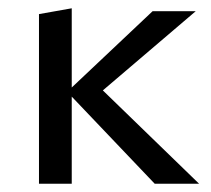

<svg xmlns="http://www.w3.org/2000/svg" viewBox="-20 -443 509 463"><path d="M353 0 153 -210V0H74V-409L153 -423V-232L348 -416H452L228 -225L460 0Z"/></svg>

Font: Ysabeau Infant Medium
Style: Regular
Weight: 500
Designer: Christian Thalmann (Catharsis Fonts)
Version: Version 0.003